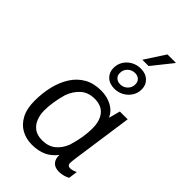

<svg xmlns="http://www.w3.org/2000/svg" viewBox="-284 -1059 1167 1167"><g transform="rotate(45 300.0 -475.5)"><path d="M233 10Q183 10 143 -12Q103 -34 79.5 -78.5Q56 -123 56 -191Q56 -258 70.5 -317.5Q85 -377 114.5 -423Q144 -469 189.5 -495Q235 -521 298 -521Q350 -521 390.5 -499.5Q431 -478 449 -437L469 -511H536L482 -132Q478 -105 477 -94Q476 -83 476 -76Q476 -64 482.5 -58.5Q489 -53 498 -53Q508 -53 520.5 -56.5Q533 -60 544 -66L536 -8Q521 0 503.5 5Q486 10 465 10Q430 10 412 -10Q394 -30 396 -65Q366 -26 326.5 -8Q287 10 233 10ZM259 -53Q311 -53 345 -80.5Q379 -108 397 -156Q411 -202 417.5 -242.5Q424 -283 424 -320Q424 -385 394.5 -421.5Q365 -458 306 -458Q252 -458 217 -427.5Q182 -397 163 -345Q151 -303 145 -264Q139 -225 139 -190Q139 -155 151 -123.5Q163 -92 189 -72.5Q215 -53 259 -53ZM343 -830 428 -961H499L500 -959L397 -830ZM347 -585Q304 -585 279 -609.5Q254 -634 254 -671Q254 -704 270.5 -730Q287 -756 314.5 -771Q342 -786 375 -786Q417 -786 442.5 -762Q468 -738 468 -700Q468 -668 451.5 -642Q435 -616 407.5 -600.5Q380 -585 347 -585ZM353 -629Q380 -629 399.5 -647.5Q419 -666 419 -694Q419 -716 405.5 -729Q392 -742 369 -742Q342 -742 322.5 -723.5Q303 -705 303 -676Q303 -655 317 -642Q331 -629 353 -629Z"/></g></svg>

Font: Chivo Mono Medium Light
Style: Italic
Weight: 300
Italic angle: -8.05°
Monospace: yes
Version: Version 1.008